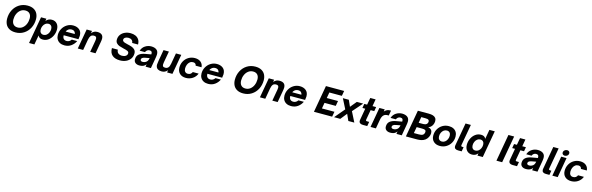

<svg xmlns="http://www.w3.org/2000/svg" viewBox="129 -2912 16171 5245"><g transform="rotate(15 8214.5 -289.5)"><path d="M45 -291Q45 -426 103 -537.5Q161 -649 264 -713.5Q367 -778 498 -778Q603 -778 673.5 -738.5Q744 -699 778 -630Q812 -561 812 -473Q812 -338 754 -226Q696 -114 592.5 -49Q489 16 359 16Q253 16 182.5 -24Q112 -64 78.5 -133.5Q45 -203 45 -291ZM640 -451Q640 -536 597 -584.5Q554 -633 473 -633Q396 -633 337.5 -588Q279 -543 247.5 -470Q216 -397 216 -314Q216 -228 259.5 -178.5Q303 -129 384 -129Q461 -129 519.5 -174.5Q578 -220 609 -293.5Q640 -367 640 -451Z M796 199 931 -564H1082L1071 -498Q1109 -541 1148 -558.5Q1187 -576 1237 -576Q1329 -576 1383.5 -515Q1438 -454 1438 -353Q1438 -259 1398.5 -175Q1359 -91 1289.5 -39.5Q1220 12 1133 12Q1083 12 1050 -5.5Q1017 -23 995 -66L947 199ZM1283 -324Q1283 -379 1254 -412.5Q1225 -446 1175 -446Q1126 -446 1088 -416.5Q1050 -387 1028.5 -339.5Q1007 -292 1007 -241Q1007 -185 1036.5 -151.5Q1066 -118 1117 -118Q1165 -118 1203 -147.5Q1241 -177 1262 -224.5Q1283 -272 1283 -324Z M1498 -220Q1498 -315 1543.5 -397Q1589 -479 1668 -527.5Q1747 -576 1842 -576Q1948 -576 2016.5 -519.5Q2085 -463 2085 -350Q2084 -311 2073 -250H1656V-241Q1656 -183 1686.5 -151Q1717 -119 1773 -119Q1814 -119 1847.5 -139.5Q1881 -160 1900 -192H2054Q2011 -102 1931.5 -45Q1852 12 1743 12Q1667 12 1612 -17Q1557 -46 1527.5 -98.5Q1498 -151 1498 -220ZM1938 -361Q1937 -375 1934.5 -385.5Q1932 -396 1924 -406Q1912 -432 1886.5 -445Q1861 -458 1827 -458Q1758 -458 1715 -412Q1694 -394 1681 -361Z M2121 0 2221 -564H2372L2361 -498Q2398 -541 2436.5 -558.5Q2475 -576 2523 -576Q2693 -576 2693 -425Q2693 -404 2689 -376.5Q2685 -349 2680 -320L2623 0H2472L2529 -322Q2535 -357 2535 -380Q2535 -419 2517 -436Q2499 -453 2459 -453Q2399 -453 2369.5 -416Q2340 -379 2326 -302L2273 0Z M3019 -253H3186Q3191 -181 3233 -151Q3275 -121 3338 -121Q3401 -121 3443 -150.5Q3485 -180 3485 -230Q3485 -269 3446 -288Q3407 -307 3328 -324Q3253 -341 3205 -358.5Q3157 -376 3123 -412.5Q3089 -449 3089 -509Q3089 -590 3132 -651Q3175 -712 3248.5 -745Q3322 -778 3410 -778Q3489 -778 3550.5 -750.5Q3612 -723 3647.5 -667.5Q3683 -612 3683 -531H3517Q3513 -584 3477.5 -612.5Q3442 -641 3383 -641Q3331 -641 3293.5 -617.5Q3256 -594 3256 -551Q3256 -526 3275.5 -510Q3295 -494 3325 -484Q3355 -474 3407 -462Q3481 -446 3531.5 -427.5Q3582 -409 3617 -370.5Q3652 -332 3652 -268Q3652 -183 3607.5 -118.5Q3563 -54 3486 -19Q3409 16 3314 16Q3175 16 3097 -50.5Q3019 -117 3019 -253Z M3706 -121Q3706 -216 3768 -266Q3830 -316 3940 -335L4103 -364Q4104 -371 4104 -385Q4104 -419 4090 -436Q4072 -460 4028 -460Q3994 -460 3963.5 -438.5Q3933 -417 3920 -380H3769Q3801 -476 3879.5 -526Q3958 -576 4050 -576Q4100 -576 4143 -562Q4186 -548 4213 -520Q4253 -479 4253 -404Q4253 -361 4238 -280L4189 0H4038L4050 -73Q4029 -38 3995 -19Q3945 12 3864 12Q3793 12 3749.5 -22.5Q3706 -57 3706 -121ZM3995 -120Q4035 -138 4055.5 -169.5Q4076 -201 4086 -255L3963 -232Q3914 -223 3887 -204.5Q3860 -186 3860 -152Q3860 -129 3878 -117Q3896 -105 3926 -105Q3961 -105 3995 -120Z M4333 -84Q4326 -106 4326 -137Q4326 -164 4339 -244L4395 -564H4547L4490 -242Q4484 -208 4484 -184Q4484 -152 4496 -134Q4514 -111 4559 -111Q4615 -111 4645 -143Q4662 -160 4673.5 -188.5Q4685 -217 4693 -262L4746 -564H4897L4798 0H4646L4658 -66Q4622 -25 4584 -6.5Q4546 12 4496 12Q4362 12 4333 -84Z M4936 -220Q4936 -318 4981 -399.5Q5026 -481 5105.5 -528.5Q5185 -576 5283 -576Q5387 -576 5450 -523Q5513 -470 5519 -380H5353Q5342 -454 5261 -454Q5210 -454 5171.5 -423Q5133 -392 5113 -341.5Q5093 -291 5093 -236Q5093 -177 5121.5 -144Q5150 -111 5201 -111Q5288 -111 5323 -192H5488Q5450 -97 5366.5 -42.5Q5283 12 5179 12Q5066 12 5001 -51Q4936 -114 4936 -220Z M5562 -220Q5562 -315 5607.5 -397Q5653 -479 5732 -527.5Q5811 -576 5906 -576Q6012 -576 6080.5 -519.5Q6149 -463 6149 -350Q6148 -311 6137 -250H5720V-241Q5720 -183 5750.5 -151Q5781 -119 5837 -119Q5878 -119 5911.5 -139.5Q5945 -160 5964 -192H6118Q6075 -102 5995.5 -45Q5916 12 5807 12Q5731 12 5676 -17Q5621 -46 5591.5 -98.5Q5562 -151 5562 -220ZM6002 -361Q6001 -375 5998.5 -385.5Q5996 -396 5988 -406Q5976 -432 5950.5 -445Q5925 -458 5891 -458Q5822 -458 5779 -412Q5758 -394 5745 -361Z M6486 -291Q6486 -426 6544 -537.5Q6602 -649 6705 -713.5Q6808 -778 6939 -778Q7044 -778 7114.5 -738.5Q7185 -699 7219 -630Q7253 -561 7253 -473Q7253 -338 7195 -226Q7137 -114 7033.5 -49Q6930 16 6800 16Q6694 16 6623.5 -24Q6553 -64 6519.5 -133.5Q6486 -203 6486 -291ZM7081 -451Q7081 -536 7038 -584.5Q6995 -633 6914 -633Q6837 -633 6778.5 -588Q6720 -543 6688.5 -470Q6657 -397 6657 -314Q6657 -228 6700.5 -178.5Q6744 -129 6825 -129Q6902 -129 6960.5 -174.5Q7019 -220 7050 -293.5Q7081 -367 7081 -451Z M7272 0 7372 -564H7523L7512 -498Q7549 -541 7587.5 -558.5Q7626 -576 7674 -576Q7844 -576 7844 -425Q7844 -404 7840 -376.5Q7836 -349 7831 -320L7774 0H7623L7680 -322Q7686 -357 7686 -380Q7686 -419 7668 -436Q7650 -453 7610 -453Q7550 -453 7520.5 -416Q7491 -379 7477 -302L7424 0Z M7907 -220Q7907 -315 7952.5 -397Q7998 -479 8077 -527.5Q8156 -576 8251 -576Q8357 -576 8425.5 -519.5Q8494 -463 8494 -350Q8493 -311 8482 -250H8065V-241Q8065 -183 8095.5 -151Q8126 -119 8182 -119Q8223 -119 8256.5 -139.5Q8290 -160 8309 -192H8463Q8420 -102 8340.5 -45Q8261 12 8152 12Q8076 12 8021 -17Q7966 -46 7936.5 -98.5Q7907 -151 7907 -220ZM8347 -361Q8346 -375 8343.5 -385.5Q8341 -396 8333 -406Q8321 -432 8295.5 -445Q8270 -458 8236 -458Q8167 -458 8124 -412Q8103 -394 8090 -361Z M9315 0H8800L8935 -763H9450L9424 -618H9070L9041 -454H9359L9334 -310H9016L8987 -145H9341Z M9545 0H9369L9609 -285L9467 -564H9635L9715 -386L9862 -564H10042L9798 -285L9942 0H9773L9691 -182Z M10185 0Q10130 0 10101 -22.5Q10072 -45 10072 -89Q10072 -107 10075 -118L10132 -444H10052L10073 -564H10153L10189 -763H10340L10305 -564H10408L10387 -444H10284L10235 -167Q10233 -162 10233 -152Q10233 -124 10267 -124H10329L10307 0Z M10400 0 10500 -564H10651L10640 -500Q10677 -542 10716.5 -559Q10756 -576 10806 -576H10826L10801 -431H10770Q10704 -431 10666 -399Q10639 -377 10622.5 -341Q10606 -305 10596 -249L10552 0Z M10801 -121Q10801 -216 10863 -266Q10925 -316 11035 -335L11198 -364Q11199 -371 11199 -385Q11199 -419 11185 -436Q11167 -460 11123 -460Q11089 -460 11058.5 -438.5Q11028 -417 11015 -380H10864Q10896 -476 10974.5 -526Q11053 -576 11145 -576Q11195 -576 11238 -562Q11281 -548 11308 -520Q11348 -479 11348 -404Q11348 -361 11333 -280L11284 0H11133L11145 -73Q11124 -38 11090 -19Q11040 12 10959 12Q10888 12 10844.5 -22.5Q10801 -57 10801 -121ZM11090 -120Q11130 -138 11150.5 -169.5Q11171 -201 11181 -255L11058 -232Q11009 -223 10982 -204.5Q10955 -186 10955 -152Q10955 -129 10973 -117Q10991 -105 11021 -105Q11056 -105 11090 -120Z M11400 0 11535 -763H11842Q11988 -763 12038 -699Q12066 -665 12066 -613Q12066 -540 12028 -480.5Q11990 -421 11925 -401Q11983 -390 12013.5 -354.5Q12044 -319 12044 -264Q12044 -206 12014.5 -149Q11985 -92 11938 -58Q11886 -22 11827.5 -11Q11769 0 11721 0ZM11774 -450Q11831 -450 11863.5 -478Q11896 -506 11896 -555Q11896 -579 11879 -596Q11866 -608 11843 -613Q11820 -618 11781 -618H11670L11641 -450ZM11726 -145Q11764 -145 11793 -150Q11822 -155 11843 -171Q11862 -185 11872.5 -209.5Q11883 -234 11883 -258Q11883 -297 11854 -309.5Q11825 -322 11772 -322H11619L11587 -145Z M12116 -221Q12116 -319 12162 -400Q12208 -481 12287.5 -528.5Q12367 -576 12465 -576Q12541 -576 12597 -547.5Q12653 -519 12682.5 -466.5Q12712 -414 12712 -344Q12712 -247 12666 -165.5Q12620 -84 12540 -36Q12460 12 12362 12Q12248 12 12182 -51Q12116 -114 12116 -221ZM12553 -325Q12553 -380 12524 -413Q12495 -446 12443 -446Q12393 -446 12354.5 -417Q12316 -388 12294.5 -341.5Q12273 -295 12273 -242Q12273 -185 12303 -152Q12333 -119 12385 -119Q12434 -119 12472 -148.5Q12510 -178 12531.5 -225.5Q12553 -273 12553 -325Z M12878 0Q12823 0 12794.5 -22.5Q12766 -45 12766 -89Q12766 -107 12769 -118L12883 -763H13034L12928 -167Q12927 -162 12927 -153Q12927 -136 12936 -130Q12945 -124 12960 -124H12999L12978 0Z M13067 -212Q13067 -305 13106.5 -389Q13146 -473 13216 -524.5Q13286 -576 13373 -576Q13423 -576 13456 -559Q13489 -542 13511 -498L13558 -763H13710L13575 0H13423L13435 -66Q13398 -23 13358.5 -5.5Q13319 12 13269 12Q13177 12 13122 -49.5Q13067 -111 13067 -212ZM13499 -324Q13499 -380 13469.5 -413Q13440 -446 13389 -446Q13341 -446 13303 -416.5Q13265 -387 13244 -339.5Q13223 -292 13223 -241Q13223 -185 13251.5 -151.5Q13280 -118 13331 -118Q13380 -118 13418 -147.5Q13456 -177 13477.5 -224.5Q13499 -272 13499 -324Z M14123 0H13961L14096 -763H14258Z M14421 0Q14366 0 14337 -22.5Q14308 -45 14308 -89Q14308 -107 14311 -118L14368 -444H14288L14309 -564H14389L14425 -763H14576L14541 -564H14644L14623 -444H14520L14471 -167Q14469 -162 14469 -152Q14469 -124 14503 -124H14565L14543 0Z M14639 -121Q14639 -216 14701 -266Q14763 -316 14873 -335L15036 -364Q15037 -371 15037 -385Q15037 -419 15023 -436Q15005 -460 14961 -460Q14927 -460 14896.5 -438.5Q14866 -417 14853 -380H14702Q14734 -476 14812.5 -526Q14891 -576 14983 -576Q15033 -576 15076 -562Q15119 -548 15146 -520Q15186 -479 15186 -404Q15186 -361 15171 -280L15122 0H14971L14983 -73Q14962 -38 14928 -19Q14878 12 14797 12Q14726 12 14682.5 -22.5Q14639 -57 14639 -121ZM14928 -120Q14968 -138 14988.5 -169.5Q15009 -201 15019 -255L14896 -232Q14847 -223 14820 -204.5Q14793 -186 14793 -152Q14793 -129 14811 -117Q14829 -105 14859 -105Q14894 -105 14928 -120Z M15360 0Q15305 0 15276.5 -22.5Q15248 -45 15248 -89Q15248 -107 15251 -118L15365 -763H15516L15410 -167Q15409 -162 15409 -153Q15409 -136 15418 -130Q15427 -124 15442 -124H15481L15460 0Z M15694 0H15542L15642 -564H15793ZM15651 -681Q15651 -722 15682.5 -750Q15714 -778 15755 -778Q15788 -778 15809.5 -759.5Q15831 -741 15831 -711Q15831 -668 15800 -641Q15769 -614 15727 -614Q15694 -614 15672.5 -632.5Q15651 -651 15651 -681Z M15832 -220Q15832 -318 15877 -399.5Q15922 -481 16001.5 -528.5Q16081 -576 16179 -576Q16283 -576 16346 -523Q16409 -470 16415 -380H16249Q16238 -454 16157 -454Q16106 -454 16067.5 -423Q16029 -392 16009 -341.5Q15989 -291 15989 -236Q15989 -177 16017.5 -144Q16046 -111 16097 -111Q16184 -111 16219 -192H16384Q16346 -97 16262.5 -42.5Q16179 12 16075 12Q15962 12 15897 -51Q15832 -114 15832 -220Z"/></g></svg>

Font: Open Sauce One ExtraBold Italic
Style: Regular
Weight: 800
Italic angle: -10°
Designer: Alfredo Marco Pradil
Foundry: Creative Sauce Fz LLC
Version: Version 1.477